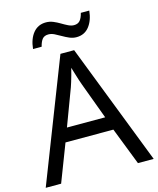

<svg xmlns="http://www.w3.org/2000/svg" viewBox="-132 -1005 903 1096"><g transform="rotate(-15 319.5 -456.5)"><path d="M545 0 459 -221H176L91 0H0L279 -717H360L638 0ZM352 -517Q349 -525 342 -546Q335 -567 328.5 -589.5Q322 -612 318 -624Q313 -604 307.5 -583.5Q302 -563 296.5 -546Q291 -529 287 -517L206 -301H432ZM135 -784Q141 -843 169.5 -877.5Q198 -912 245 -912Q267 -912 287.5 -903.5Q308 -895 327 -883.5Q346 -872 363.5 -863.5Q381 -855 397 -855Q420 -855 432.5 -869.5Q445 -884 452 -913H502Q496 -855 468 -820Q440 -785 393 -785Q372 -785 352 -793.5Q332 -802 312.5 -813.5Q293 -825 275.5 -833.5Q258 -842 241 -842Q217 -842 205 -827.5Q193 -813 186 -784Z"/></g></svg>

Font: Noto Sans Meetei Mayek
Style: Regular
Weight: 400
Designer: Monotype Design Team and Neelakash Kshetrimayum
Foundry: Monotype Imaging Inc.
Version: Version 2.002